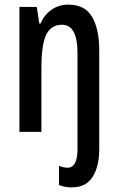

<svg xmlns="http://www.w3.org/2000/svg" viewBox="-20 -570 511 830"><path d="M290 240Q260 240 235 230V147Q255 155 272 155Q315 155 315 74V-341Q315 -463 248 -463Q202 -463 180.5 -421.5Q159 -380 159 -274V0H64V-540H139L150 -468H155Q172 -507 203.5 -528.5Q235 -550 275 -550Q348 -550 378.5 -496.5Q409 -443 409 -352V75Q409 149 380.5 194.5Q352 240 290 240Z"/></svg>

Font: Noto Sans Gujarati UI ExtraCondensed Medium
Style: Regular
Weight: 500
Width: 2
Designer: Jelle Bosma - Monotype Design Team, Universal Thirst
Foundry: Monotype Imaging Inc.
Version: Version 2.106; ttfautohint (v1.8.4.7-5d5b)